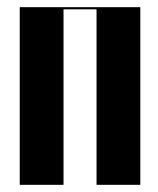

<svg xmlns="http://www.w3.org/2000/svg" viewBox="-20 -515 441 535"><path d="M35 -495V0H157V-489H249V0H371V-495Z"/></svg>

Font: Moniqa Black
Style: Regular
Weight: 900
Designer: Rajesh Rajput
Foundry: Rajesh Rajput
Version: Version 1.000